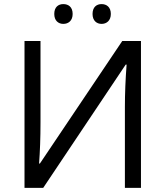

<svg xmlns="http://www.w3.org/2000/svg" viewBox="-20 -913 802 933"><path d="M243.7 -845.2C243.7 -878.9 263.7 -893.1 287.6 -893.1C312.5 -893.1 333 -878.9 333 -845.2C333 -812.5 312.5 -796.9 287.6 -796.9C263.7 -796.9 243.7 -812.5 243.7 -845.2ZM429.7 -845.2C429.7 -878.9 449.7 -893.1 473.6 -893.1C497.6 -893.1 518.6 -878.9 518.6 -845.2C518.6 -812.5 497.6 -796.9 473.6 -796.9C449.7 -796.9 429.7 -812.5 429.7 -845.2ZM189.9 0H99.1V-713.9H176.8V-316.9C176.8 -243.7 174.3 -177.2 169.9 -118.2H173.8L574.2 -713.9H665V0H586.9V-393.1C586.9 -458.5 589.8 -527.3 595.2 -599.1H590.8Z"/></svg>

Font: OpenSansEmoji
Style: Regular
Weight: 400
Foundry: MorbZ
Version: Version 1.000;PS 001.000;hotconv 1.0.70;makeotf.lib2.5.58329